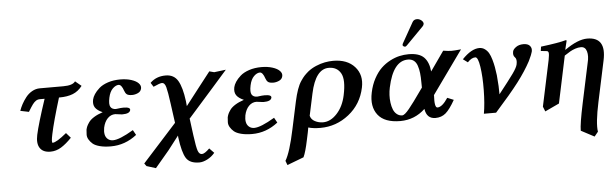

<svg xmlns="http://www.w3.org/2000/svg" viewBox="-54 -883 4270 1332"><g transform="rotate(-5 2080.5 -217.0)"><path d="M233.9 -432.1H397.9Q463.4 -432.1 481.4 -459L523.9 -423.8Q496.1 -387.2 457.8 -372.1Q419.4 -356.9 364.7 -356.9H360.8Q311.5 -196.3 293 -108.9Q279.8 -47.9 290 -47.9Q315.9 -47.9 387.7 -106.9L418.5 -71.8Q380.4 -31.7 345 -9.8Q309.6 12.2 269.5 12.2Q218.3 12.2 196.8 -20.3Q175.3 -52.7 188 -111.8Q204.1 -187 260.7 -356.9H228Q211.9 -356.9 200 -348.9Q188 -340.8 177 -326.2Q166 -311.5 144.5 -275.9L85.4 -288.1Q93.3 -311 105.5 -333.7Q117.7 -356.4 136 -379.9Q154.3 -403.3 179.9 -417.7Q205.6 -432.1 233.9 -432.1Z M654.8 -121.1Q649.9 -95.2 653.8 -74.7Q657.7 -54.2 672.4 -41.5Q687 -28.8 709 -28.8Q753.9 -28.8 851.6 -86.9L871.1 -51.8Q789.6 12.2 690.4 12.2Q646.5 12.2 613.8 3.7Q581.1 -4.9 564.9 -18.8Q548.8 -32.7 538.8 -49.8Q528.8 -66.9 529.5 -84.5Q530.3 -102.1 531.7 -118.2Q534.7 -130.9 539.1 -141.1Q543.5 -151.4 555.2 -168.2Q566.9 -185.1 592 -200.9Q617.2 -216.8 653.8 -229Q616.7 -245.1 602.5 -266.6Q588.4 -288.1 595.2 -321.8Q599.1 -339.4 611.8 -358.9Q624.5 -378.4 647.2 -398.7Q669.9 -418.9 708.5 -431.9Q747.1 -444.8 794.4 -444.8Q837.4 -444.8 871.3 -434.1Q905.3 -423.3 921.4 -406.2Q937.5 -389.2 933.6 -370.1Q929.2 -348.6 908.7 -339.4Q888.2 -330.1 868.2 -330.1Q842.3 -330.1 831.5 -338.6Q820.8 -347.2 815.4 -363.8Q800.8 -407.7 780.8 -408.2Q760.3 -408.2 739 -387.5Q717.8 -366.7 709 -325.2Q699.2 -279.3 710.2 -261.2Q721.2 -243.2 747.6 -243.2Q751 -244.1 755.9 -244.1Q782.7 -248 799.8 -248Q849.6 -248 845.2 -227.1Q839.8 -202.1 789.1 -202.1Q786.6 -202.1 782.2 -202.6Q777.8 -203.1 772 -203.9Q766.1 -204.6 762.7 -205.1Q747.1 -208 739.3 -208Q708.5 -208 686 -184.8Q663.6 -161.6 654.8 -121.1Z M1128.9 -247.1Q1117.7 -330.6 1108.9 -362.8Q1100.1 -395 1081.5 -395Q1066.4 -395 1021 -374L1002.9 -402.8Q1044.9 -444.8 1110.8 -444.8Q1168.9 -444.8 1196.3 -398.2Q1223.6 -351.6 1235.8 -255.9Q1236.8 -247.1 1237.1 -242.9Q1237.3 -238.8 1237.5 -238Q1237.8 -237.3 1238 -233.2Q1238.3 -229 1239.3 -220.2Q1270.5 -260.7 1330.6 -337.9Q1390.6 -415 1415.5 -446.8L1448.7 -438Q1494.1 -443.8 1530.8 -448.2L1426.8 -330.1L1247.6 -127.9L1251.5 -130.9Q1253.9 -111.8 1259 -73Q1264.2 -34.2 1266.6 -15.1Q1277.8 69.8 1287.1 95Q1296.4 120.1 1314.9 120.1Q1333.5 120.1 1368.2 85.9L1400.4 119.1Q1377.9 146 1347.7 161.4Q1317.4 176.8 1292 176.8Q1225.1 176.8 1200 136.2Q1174.8 95.7 1161.1 -8.8L1160.2 -22L1085.9 74.2L988.3 189.9L924.3 169.9L910.2 150.9L923.3 136.2L1147.5 -111.8Q1144 -134.3 1138.2 -179.4Q1132.3 -224.6 1128.9 -247.1Z M1638.2 -121.1Q1633.3 -95.2 1637.2 -74.7Q1641.1 -54.2 1655.8 -41.5Q1670.4 -28.8 1692.4 -28.8Q1737.3 -28.8 1835 -86.9L1854.5 -51.8Q1772.9 12.2 1673.8 12.2Q1629.9 12.2 1597.2 3.7Q1564.5 -4.9 1548.3 -18.8Q1532.2 -32.7 1522.2 -49.8Q1512.2 -66.9 1512.9 -84.5Q1513.7 -102.1 1515.1 -118.2Q1518.1 -130.9 1522.5 -141.1Q1526.9 -151.4 1538.6 -168.2Q1550.3 -185.1 1575.4 -200.9Q1600.6 -216.8 1637.2 -229Q1600.1 -245.1 1585.9 -266.6Q1571.8 -288.1 1578.6 -321.8Q1582.5 -339.4 1595.2 -358.9Q1607.9 -378.4 1630.6 -398.7Q1653.3 -418.9 1691.9 -431.9Q1730.5 -444.8 1777.8 -444.8Q1820.8 -444.8 1854.7 -434.1Q1888.7 -423.3 1904.8 -406.2Q1920.9 -389.2 1917 -370.1Q1912.6 -348.6 1892.1 -339.4Q1871.6 -330.1 1851.6 -330.1Q1825.7 -330.1 1814.9 -338.6Q1804.2 -347.2 1798.8 -363.8Q1784.2 -407.7 1764.2 -408.2Q1743.7 -408.2 1722.4 -387.5Q1701.2 -366.7 1692.4 -325.2Q1682.6 -279.3 1693.6 -261.2Q1704.6 -243.2 1731 -243.2Q1734.4 -244.1 1739.3 -244.1Q1766.1 -248 1783.2 -248Q1833 -248 1828.6 -227.1Q1823.2 -202.1 1772.5 -202.1Q1770 -202.1 1765.6 -202.6Q1761.2 -203.1 1755.4 -203.9Q1749.5 -204.6 1746.1 -205.1Q1730.5 -208 1722.7 -208Q1691.9 -208 1669.4 -184.8Q1647 -161.6 1638.2 -121.1Z M2329.6 -200.2Q2352.5 -307.1 2326.4 -353Q2300.3 -398.9 2242.7 -398.9Q2150.9 -398.9 2115.2 -231.9L2082.5 -79.1Q2088.9 -53.2 2114.7 -39.6Q2140.6 -25.9 2171.4 -25.9Q2223.6 -25.9 2268.6 -74.7Q2313.5 -123.5 2329.6 -200.2ZM2014.6 204.1 1898.9 248 1887.7 217.8Q1921.9 161.1 1955.1 2.9L1995.6 -186Q2005.9 -233.4 2018.1 -268.1Q2030.3 -302.7 2045.7 -325.4Q2061 -348.1 2071.8 -359.6Q2082.5 -371.1 2100.1 -386.2Q2125 -406.2 2157.2 -419.9Q2189.5 -433.6 2219.5 -439.2Q2249.5 -444.8 2277.3 -444.8Q2375.5 -444.8 2427.2 -387Q2479 -329.1 2460.4 -242.2Q2436.5 -128.4 2348.4 -58.6Q2260.3 11.2 2149.4 11.2Q2100.1 11.2 2065.4 1Q2064.5 6.3 2062.5 18.1Q2060.5 29.8 2059.1 36.1Q2054.2 60.1 2048.3 86.9Q2031.2 169.4 2014.6 204.1Z M2882.3 -682.1Q2892.6 -682.1 2903.1 -676.8Q2913.6 -671.4 2920.4 -662.4Q2927.2 -653.3 2925.3 -644Q2923.3 -635.3 2917 -628.9L2796.9 -506.8Q2789.1 -499 2784.2 -499Q2777.8 -499 2772 -503.4Q2766.1 -507.8 2767.1 -513.2Q2768.6 -519 2770 -522L2850.6 -665Q2860.4 -682.1 2882.3 -682.1ZM2875 -206.1 2874.5 -241.2Q2874.5 -279.8 2871.3 -307.4Q2868.2 -335 2860.1 -359.1Q2852.1 -383.3 2835.7 -395.8Q2819.3 -408.2 2794.9 -408.2Q2691.9 -408.2 2653.3 -226.1Q2647.9 -201.2 2646.5 -174.3Q2645 -147.5 2648.7 -120.8Q2652.3 -94.2 2660.6 -73.2Q2668.9 -52.2 2685.1 -39.1Q2701.2 -25.9 2722.7 -25.9Q2739.3 -25.9 2772.2 -66.4Q2805.2 -106.9 2856.4 -180.2ZM2802.7 -444.8Q2876.5 -444.8 2909.7 -410.9Q2942.9 -377 2948.7 -312L3044.4 -448.2Q3081.5 -442.4 3100.3 -442.1Q3119.1 -441.9 3168.5 -446.8L2951.7 -144L2954.1 -146Q2948.7 -59.1 2970.7 -59.1Q3003.9 -59.1 3043.9 -120.1L3087.9 -102.1Q3052.2 -38.6 3022.7 -13.2Q2993.2 12.2 2950.7 12.2Q2889.6 12.2 2879.4 -57.1Q2806.6 11.7 2706.5 12.2Q2596.7 12.2 2550.8 -46.6Q2504.9 -105.5 2525.4 -202.1Q2536.6 -255.9 2559.8 -298.6Q2583 -341.3 2611.1 -368.2Q2639.2 -395 2673.3 -412.8Q2707.5 -430.7 2739.3 -437.7Q2771 -444.8 2802.7 -444.8Z M3602.5 -444.8Q3633.8 -444.8 3647.7 -428.5Q3661.6 -412.1 3656.2 -388.2Q3652.3 -370.6 3629.9 -324.2Q3594.2 -257.3 3538.3 -183.8Q3482.4 -110.4 3372.6 12.2H3287.6Q3299.8 -57.6 3301 -151.6Q3302.2 -245.6 3291.7 -314.2Q3281.2 -382.8 3262.2 -382.8Q3235.8 -382.8 3208 -353L3175.3 -377Q3240.2 -444.8 3295.4 -444.8Q3316.9 -444.8 3333.7 -432.6Q3350.6 -420.4 3360.8 -402.6Q3371.1 -384.8 3379.4 -356Q3387.7 -327.1 3391.8 -303.5Q3396 -279.8 3400.4 -246.1Q3408.2 -161.6 3407.2 -112.8Q3480.5 -205.6 3509.8 -246.6Q3539.1 -287.6 3543.5 -309.1Q3551.3 -345.2 3535.6 -359.9Q3521.5 -373 3527.3 -400.9Q3530.8 -416 3551.3 -430.4Q3571.8 -444.8 3602.5 -444.8Z M3890.6 -380.9Q3981.4 -444.8 4046.4 -444.8Q4181.2 -444.8 4147 -284.2L4086.4 0Q4055.2 146.5 4064.9 205.1L4039.1 236.8L3946.8 188Q3946.3 142.6 3976.6 0L4035.6 -276.9Q4047.4 -323.2 4038.1 -356.2Q4028.8 -389.2 3998 -389.2Q3978.5 -389.2 3958.5 -382.3Q3938.5 -375.5 3923.1 -366.7Q3907.7 -357.9 3881.8 -340.8L3812.5 -13.2L3713.4 33.2L3699.7 -1L3767.6 -320.8Q3774.9 -358.4 3772.5 -370.4Q3770 -382.3 3758.8 -382.8L3718.8 -387.2L3723.1 -417Q3848.6 -432.6 3897.5 -446.8Q3902.3 -445.8 3903.8 -443.8L3888.7 -380.9Z"/></g></svg>

Font: Linux Libertine Slanted
Style: Semibold Slanted
Weight: 600
Designer: Philipp H. Poll
Foundry: Philipp H. Poll
Version: Version 5.1.1